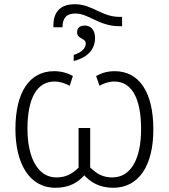

<svg xmlns="http://www.w3.org/2000/svg" viewBox="-20 -879 798 909"><path d="M334 -859C267 -859 233 -823 233 -760V-750H276C276 -794 295 -815 337 -815C401 -815 448 -755 545 -755H558V-799H547C460 -799 418 -859 334 -859ZM381 -758C359 -758 345 -747 345 -726C345 -693 386 -700 386 -673C386 -652 368 -631 329 -619V-590C396 -607 430 -646 430 -699C430 -736 411 -758 381 -758ZM243 10C308 10 350 -16 379 -49C408 -17 451 10 516 10C636 10 706 -93 706 -266C706 -444 638 -542 523 -542C488 -542 460 -533 435 -519L451 -473C473 -485 495 -493 521 -493C602 -493 648 -417 648 -267C648 -126 599 -39 512 -39C466 -39 439 -56 407 -86V-273H352V-85C321 -56 293 -39 247 -39C155 -39 110 -140 110 -269C110 -416 156 -493 238 -493C264 -493 287 -485 310 -473L325 -519C301 -533 271 -542 236 -542C120 -542 53 -443 53 -268C53 -109 116 10 243 10Z"/></svg>

Font: Noto Sans SemiCondensed Light
Style: Regular
Weight: 300
Width: 4
Designer: Monotype Design Team
Foundry: Monotype Imaging Inc.
Version: Version 2.013